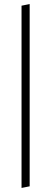

<svg xmlns="http://www.w3.org/2000/svg" viewBox="-20 -758 253 945"><path d="M126 159V-738L86 -730V167Z"/></svg>

Font: Neo Euler
Style: Euler
Weight: 500
Designer: Hermann Zapf
Version: Version 000.002